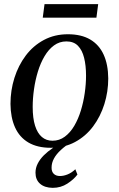

<svg xmlns="http://www.w3.org/2000/svg" viewBox="-20 -701 572 925"><path d="M307 -536Q371.5 -536 414.5 -510.8Q457.5 -485.5 479.2 -438Q501 -390.5 501.5 -323Q501.5 -259.5 482.8 -199.5Q464 -139.5 428.5 -92Q393 -44.5 341.5 -16.8Q290 11 224.5 11Q160.5 11 117.2 -14.2Q74 -39.5 52.5 -87.2Q31 -135 30.5 -200.5Q30.5 -265.5 49.5 -325.8Q68.5 -386 104.2 -433.5Q140 -481 191.5 -508.5Q243 -536 307 -536ZM300 -501.5Q266.5 -501.5 240.2 -482.2Q214 -463 194.5 -430Q175 -397 162.5 -356Q150 -315 143.8 -271Q137.5 -227 137.5 -186Q137.5 -131.5 149 -95.2Q160.5 -59 181.8 -41Q203 -23 233 -23Q266 -23 292.2 -42.5Q318.5 -62 337.8 -94.8Q357 -127.5 369.5 -168.2Q382 -209 388.2 -252.5Q394.5 -296 394.5 -336.5Q394.5 -385.5 385.2 -422.5Q376 -459.5 355.5 -480.5Q335 -501.5 300 -501.5ZM234 204Q195 203.5 173 184.2Q151 165 151 131Q151 108 161.8 87Q172.5 66 191.2 47.2Q210 28.5 234.2 12.2Q258.5 -4 285 -17.5L304.5 -31L328 -20Q295.5 1 273.2 21.5Q251 42 239.8 63Q228.5 84 228.5 106Q228 125.5 238.8 136.2Q249.5 147 269 147Q286.5 147 305.8 139.2Q325 131.5 343 114.5L353 140Q335.5 163.5 304.2 183.8Q273 204 234 204ZM194.5 -681H453L444.5 -616H186Z"/></svg>

Font: Merriweather 96pt
Style: Italic
Weight: 400
Italic angle: -7.8°
Version: Version 2.101